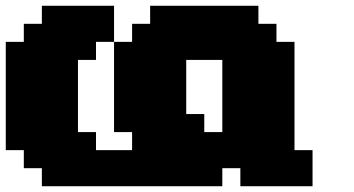

<svg xmlns="http://www.w3.org/2000/svg" viewBox="-20 -645 1227 665"><path d="M812.5 0H1062.5V-125H1000V-500H937.5V-562.5H875V-625H500V-562.5H437.5V-500H375V-187.5H437.5V-125H312.5V-187.5H250V-437.5H312.5V-500H375V-625H125V-562.5H62.5V-500H0V-125H62.5V-62.5H125V0H750V-62.5H812.5ZM750 -187.5H687.5V-250H625V-437.5H750Z"/></svg>

Font: Faithful 32x
Style: Bold
Weight: 400
Foundry: Faithful Resource Pack
Version: Version 1.0; January 27, 2023